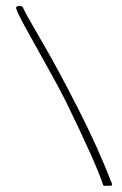

<svg xmlns="http://www.w3.org/2000/svg" viewBox="-20 -673 402 635"><path d="M33.2 -647.5Q33.2 -653.3 45.9 -653.3Q53.7 -653.3 56.6 -646.5Q62.5 -631.8 117.2 -538.1Q171.9 -444.3 238.8 -313Q305.7 -181.6 350.6 -64.5V-61.5Q350.6 -58.6 342.8 -58.6H325.2Q322.3 -58.6 321.3 -60.5Q300.8 -126 198.2 -336.9Q176.8 -379.9 133.8 -456.5Q90.8 -533.2 62 -585.9Q33.2 -638.7 33.2 -647.5Z"/></svg>

Font: Isabella
Style: Medium
Weight: 500
Designer: John Stracke
Version: Version 001.202